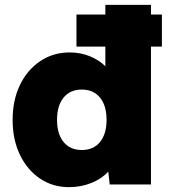

<svg xmlns="http://www.w3.org/2000/svg" viewBox="-20 -760 703 791"><path d="M264 11Q197 11 144.5 -24.5Q92 -60 62 -122.5Q32 -185 32 -266Q32 -347 62 -409.5Q92 -472 145.5 -508Q199 -544 267 -544Q311 -544 349.5 -528.5Q388 -513 414 -487V-568H295V-700H414V-740H602V-700H647V-568H602V0H432L426 -53Q400 -24 357 -6.5Q314 11 264 11ZM317 -142Q365 -142 392 -175Q419 -208 419 -266Q419 -325 392 -358Q365 -391 317 -391Q269 -391 242 -358Q215 -325 215 -266Q215 -208 242 -175Q269 -142 317 -142Z"/></svg>

Font: Lexend ExtraBold
Style: Regular
Weight: 800
Designer: Bonnie Shaver-Troup, Thomas Jockin
Foundry: Lexend
Version: Version 1.007; ttfautohint (v1.8.3)